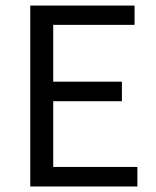

<svg xmlns="http://www.w3.org/2000/svg" viewBox="-20 -676 567 696"><path d="M89.8 -655.8H467.8V-585.9H172.9V-379.9H421.9V-309.1H172.9V-70.8H478V0H89.8Z"/></svg>

Font: Pyidaungsu
Style: Regular
Weight: 400
Designer: Sun Tun
Foundry: MCF
Version: Version 2.053; ttfautohint (v1.8.2)